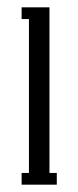

<svg xmlns="http://www.w3.org/2000/svg" viewBox="-20 -504 214 524"><path d="M39 0V-32H59V-452H39V-484H115V-32H135V0Z"/></svg>

Font: Margherita Variable
Style: Regular
Weight: 400
Designer: James Puckett
Foundry: Dunwich Type Founders
Version: Version 1.008